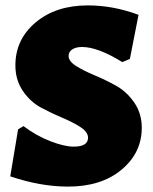

<svg xmlns="http://www.w3.org/2000/svg" viewBox="-20 -679 568 711"><path d="M305 -659Q400 -659 493 -624L461 -461L433 -449Q342 -505 284 -505Q261 -505 247.5 -496Q234 -487 234 -472Q234 -452 262 -434.5Q290 -417 329.5 -400.5Q369 -384 409 -362Q449 -340 477 -299.5Q505 -259 505 -206Q505 -113 430 -50.5Q355 12 232 12Q130 12 18 -26L47 -200L67 -212Q113 -177 165.5 -156.5Q218 -136 253 -136Q306 -136 306 -169Q306 -190 278.5 -208Q251 -226 211.5 -242.5Q172 -259 132 -280.5Q92 -302 64.5 -342.5Q37 -383 37 -437Q37 -533 112 -596Q187 -659 305 -659Z"/></svg>

Font: Alegreya Sans SC Black
Style: Regular
Weight: 900
Designer: Juan Pablo del Peral
Foundry: Huerta Tipografica
Version: Version 2.007